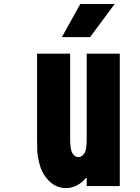

<svg xmlns="http://www.w3.org/2000/svg" viewBox="-20 -937 707 967"><path d="M291.7 -750 384.1 -916.7H557.3L433.6 -750ZM313.2 10.4Q243.5 10.4 200.5 -59.2Q184.9 -85.3 176.8 -119.1Q168.6 -153 167.6 -175.5Q166.7 -197.9 166.7 -238.9V-666.7H333.3V-238.9Q333.3 -186.2 343.1 -168Q355.5 -145.8 375 -145.8Q394.5 -145.8 406.9 -168Q416.7 -186.2 416.7 -238.9V-666.7H583.3V0H416.7V-40.4H412.1Q393.9 -16.9 367.2 -3.3Q340.5 10.4 313.2 10.4Z"/></svg>

Font: TypoPRO Monoid
Style: Bold
Weight: 700
Width: 4
Monospace: yes
Designer: Andreas Larsen (@larsenwork)
Version: Version 0.61